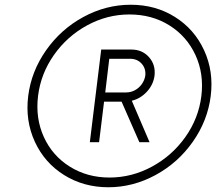

<svg xmlns="http://www.w3.org/2000/svg" viewBox="-20 -780 916 810"><path d="M332 -708.5Q427 -760 531.5 -760Q636 -760 718 -708.5Q800 -657 841 -568Q882 -479 869 -375Q856 -271 793.5 -182Q731 -93 636 -41.5Q541 10 437 10Q333 10 250.5 -41.5Q168 -93 127 -182Q86 -271 99 -375Q112 -479 174.5 -568Q237 -657 332 -708.5ZM442 -31Q536 -31 621 -77Q706 -123 762 -202Q818 -281 829.5 -375Q841 -469 804.5 -548Q768 -627 694.5 -673Q621 -719 526 -719Q432 -719 347.5 -673Q263 -627 207.5 -548Q152 -469 140.5 -375Q129 -281 165 -202Q201 -123 274.5 -77Q348 -31 442 -31ZM632 -461Q627 -423 600 -393.5Q573 -364 536 -355L611 -180H568L493 -351H419L398 -180H359L407 -571H534Q580 -571 608.5 -539Q637 -507 632 -461ZM441 -532 424 -390H512Q532 -390 549.5 -399.5Q567 -409 578.5 -425.5Q590 -442 593 -461Q596 -491 577.5 -511.5Q559 -532 529 -532Z"/></svg>

Font: Orkney Light
Style: LightItalic
Weight: 300
Designer: Samuel Oakes and Alfredo Marco Pradil
Foundry: Alfredo Marco Pradil
Version: 1.0; ttfautohint (v1.5)